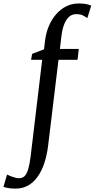

<svg xmlns="http://www.w3.org/2000/svg" viewBox="-127 -835 546 1106"><path d="M133 -605Q139 -649.5 155.5 -687.5Q172 -725.5 197.5 -754.2Q223 -783 255.5 -799Q288 -815 326.5 -815Q343.5 -815 362.2 -812.8Q381 -810.5 398.5 -802.5L376 -730.5Q366.5 -738 351.2 -745.8Q336 -753.5 312 -753.5Q287.5 -753.5 270.5 -738Q253.5 -722.5 242.5 -694.2Q231.5 -666 227 -628L218 -553H327L319.5 -490.5H210L150.5 1.5Q144 56 129.2 101.8Q114.5 147.5 91 181.2Q67.5 215 35.5 233.2Q3.5 251.5 -37 251.5Q-61.5 251.5 -78 248.5Q-94.5 245.5 -107 241.5L-86.5 170.5Q-75.5 176 -63.2 180.8Q-51 185.5 -39 188.5Q-27 191.5 -16.5 191.5Q3 191.5 15.5 178.5Q28 165.5 36 137.8Q44 110 49.5 65.5L116 -490.5H52L58 -524.5L126.5 -551Z"/></svg>

Font: Merriweather 24pt SemiCondensed
Style: Italic
Weight: 400
Width: 4
Italic angle: -7.8°
Designer: Eben Sorkin
Foundry: Eben Sorkin
Version: Version 2.101